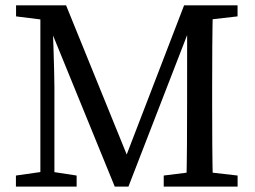

<svg xmlns="http://www.w3.org/2000/svg" viewBox="-20 -689 942 709"><path d="M38.8 0V-40.8L144.4 -55.8H164.9L263 -40.8V0ZM39.3 -628.5V-669.3H171.9L172 -613.5H159.7ZM129.1 0V-669.3H172Q173 -640.7 174.5 -598.6Q176 -556.5 177.5 -512Q179 -467.4 179.9 -428.5Q180.9 -389.7 180.9 -368.5V0ZM403.7 0 130.4 -669.3H224L465.3 -75.7H431.4L659.8 -669.3H713.6L454.3 0ZM584.6 0V-40.8L705 -55.8H726.5L857.4 -40.8V0ZM667.9 0Q669.9 -76 670.4 -153.4Q670.8 -230.8 670.9 -308.8L671.1 -669.3H766.4Q764.4 -593.2 763.9 -515.7Q763.4 -438.2 763.4 -359.3V-310Q763.4 -232.9 763.9 -154.9Q764.4 -77 766.4 0ZM716.2 -613.5V-669.3H857.2V-628.5L726.5 -613.5Z"/></svg>

Font: Adobe Variable Font Prototype
Style: Regular
Weight: 389
Designer: Frank Grießhammer
Foundry: Adobe
Version: Version 1.004;hotconv 1.0.113;makeotfexe 2.5.65598